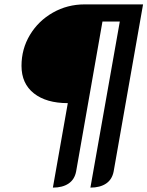

<svg xmlns="http://www.w3.org/2000/svg" viewBox="-20 -719 672 875"><path d="M289 -249Q191 -249 134.5 -293.5Q78 -338 78 -419Q78 -496 116.5 -560Q155 -624 221 -661.5Q287 -699 366 -699H632L498 62Q491 99 463.5 117.5Q436 136 392 136L526 -621H447L327 62Q320 99 292.5 117.5Q265 136 221 136Z"/></svg>

Font: K2D
Style: Italic
Weight: 400
Italic angle: -10°
Designer: Katatrad Aksorn Co.,Ltd.
Foundry: Cadson Demak Co.,Ltd.
Version: Version 1.000; ttfautohint (v1.6)